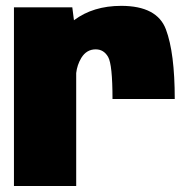

<svg xmlns="http://www.w3.org/2000/svg" viewBox="-20 -620 640 640"><path d="M355 -290Q355 -404.5 340.5 -430Q326 -455.5 299 -455.5Q268.5 -455.5 251 -427Q237 -403.5 234 -376.5V0H26.5V-595.5H221L226.5 -552.5Q290.5 -600.5 384 -600.5Q503.5 -600.5 533 -522.2Q562.5 -444 562.5 -290Z"/></svg>

Font: Anybody Black
Style: Regular
Weight: 900
Designer: Tyler Finck
Foundry: Etcetera Type Company
Version: Version 1.010; ttfautohint (v1.8.3) -l 8 -r 50 -G 200 -x 14 